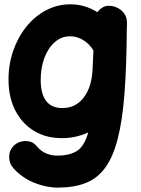

<svg xmlns="http://www.w3.org/2000/svg" viewBox="-20 -583 654 891"><path d="M484.9 -556.2Q488.8 -556.2 493.2 -555.7Q495.6 -555.7 498.5 -555.2Q509.3 -553.7 519.5 -549.3Q540 -540.5 553.5 -524.2Q566.9 -507.8 568.4 -487.8Q569.8 -480 569.3 -471.7L568.4 -447.3Q567.4 -273.4 557.6 -147.9Q547.9 -22.5 526.1 61.8Q504.4 146 468 195.6Q431.6 245.1 377.4 266.4Q323.2 287.6 248.5 287.6Q193.8 287.6 138.2 264.9Q82.5 242.2 42.5 198.2Q22 175.3 22.5 144.5Q22.9 113.8 43.9 93.3Q66.9 71.3 99.1 71.5Q131.3 71.8 149.4 94.2Q169.9 119.1 195.1 129.2Q220.2 139.2 244.1 139.2Q301.8 139.2 336.4 117.9Q371.1 96.7 389.6 31.2Q333 58.1 267.1 58.1Q193.4 58.1 137.9 24.4Q82.5 -9.3 51.3 -69.8Q20 -130.4 19.5 -210.9Q19 -282.2 40.8 -345.9Q62.5 -409.7 101.8 -458.5Q141.1 -507.3 193.6 -535.2Q246.1 -563 306.6 -563Q373.5 -563 432.1 -526.4Q438 -535.2 446.8 -542Q463.4 -556.2 484.9 -556.2ZM269.5 -81.5Q331.1 -81.5 368.7 -130.6Q406.2 -179.7 409.7 -263.7L413.6 -348.6Q395.5 -378.9 366.7 -396.7Q337.9 -414.6 305.2 -414.6Q264.6 -414.6 233.6 -387Q202.6 -359.4 185.5 -313Q168.5 -266.6 168.9 -209Q169.4 -147 194.3 -114.3Q219.2 -81.5 269.5 -81.5Z"/></svg>

Font: Mikhak ExtraBold
Style: Regular
Weight: 800
Designer: Amin Abedi
Version: Version 3.3